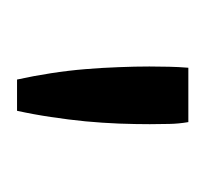

<svg xmlns="http://www.w3.org/2000/svg" viewBox="-28 -614 246 231"><g transform="rotate(90 95.5 -499.0)"><path d="M127.4 -602.1H62Q61 -589.8 60.8 -578.9Q60.5 -567.9 60.5 -555.2Q60.5 -538.1 61.3 -518.3Q62 -498.5 63.7 -478Q65.4 -457.5 68.6 -436.8Q71.8 -416 76.2 -396H113.8Q118.2 -416 121.3 -437Q124.5 -458 126.5 -478.5Q128.4 -499 129.2 -518.8Q129.9 -538.6 129.9 -555.7Q129.9 -568.4 129.6 -579.3Q129.4 -590.3 127.4 -602.1Z"/></g></svg>

Font: Saysettha
Style: Regular
Weight: 400
Designer: John M. Durdin
Foundry: Lao Script for Windows
Version: Version 2.201